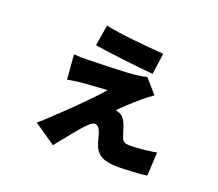

<svg xmlns="http://www.w3.org/2000/svg" viewBox="-123 -838 1246 1095"><g transform="rotate(20 500.0 -290.5)"><path d="M351 -664 330 -537C416 -522 604 -501 689 -494L707 -622C619 -628 433 -644 351 -664ZM741 -382 667 -467C657 -464 629 -458 615 -457C544 -447 358 -444 318 -443C288 -442 251 -443 230 -445L242 -296C260 -299 291 -305 325 -308C369 -312 445 -316 480 -319C416 -242 268 -102 217 -55C192 -31 180 -20 163 -7L294 83C355 6 400 -49 424 -75C443 -95 463 -114 477 -114C496 -114 508 -98 517 -70C523 -51 529 -21 539 3C557 44 589 73 684 73C723 73 826 68 859 62L867 -81C825 -73 764 -65 706 -65C680 -65 664 -72 656 -93C648 -113 642 -136 635 -157C628 -179 614 -203 601 -212C588 -221 574 -225 563 -227C575 -241 641 -303 682 -337C697 -350 722 -369 741 -382Z"/></g></svg>

Font: ChiuKong Gothic MN Heavy
Style: Regular
Weight: 900
Designer: Ryoko NISHIZUKA 西塚涼子 (kana, bopomofo & ideographs); Paul D. Hunt (Latin, Greek & Cyrillic); Sandoll Communications 산돌커뮤니
Foundry: Adobe
Version: Version 1.300